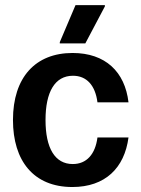

<svg xmlns="http://www.w3.org/2000/svg" viewBox="-20 -720 551 752"><path d="M314.2 -550 390.8 -695V-700H275.8L214.2 -555V-550ZM263.3 12.5C391.7 12.5 467.5 -61.7 483.3 -181.7H361.7C353.3 -115.8 319.2 -77.5 265 -77.5C195 -77.5 158.3 -140 158.3 -250C158.3 -360 195 -423.3 265.8 -423.3C319.2 -423.3 353.3 -385.8 361.7 -319.2H483.3C469.2 -439.2 392.5 -512.5 264.2 -512.5C119.2 -512.5 30.8 -417.5 30.8 -250C30.8 -90 111.7 12.5 263.3 12.5Z"/></svg>

Font: Familjen Grotesk SemiBold
Style: Regular
Weight: 600
Designer: Anders Wikstroem, Jonas Baeckman, Matilda Gysing, Kristian Moeller
Foundry: Familjen STHLM AB
Version: Version 2.000